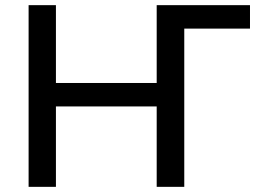

<svg xmlns="http://www.w3.org/2000/svg" viewBox="-20 -725 1003 745"><path d="M91 0V-705H197V-403H588V-705H950V-614H695V0H588V-312H197V0Z"/></svg>

Font: NunitoSans_10ptSemiBold
Style: Regular
Weight: 600
Designer: Vernon Adams
Foundry: Vernon Adams
Version: Version 3.101;gftools[0.9.27]